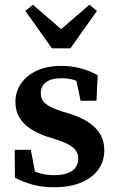

<svg xmlns="http://www.w3.org/2000/svg" viewBox="-20 -776 494 810"><path d="M207 14Q160 14 120 3.5Q80 -7 43 -26L42 -144H110L134 -19H86V-73Q114 -56 143.5 -46.5Q173 -37 208 -37Q242 -37 265 -45.5Q288 -54 299 -70Q310 -86 310 -107Q310 -135 289 -153Q268 -171 219 -187L174 -201Q135 -215 106 -234.5Q77 -254 61 -281.5Q45 -309 45 -346Q45 -388 68 -422.5Q91 -457 134.5 -477.5Q178 -498 240 -498Q283 -498 320 -488Q357 -478 392 -459L387 -351H320L297 -461H342V-414Q317 -431 293 -438.5Q269 -446 238 -446Q197 -446 174.5 -429.5Q152 -413 152 -383Q152 -356 171 -339.5Q190 -323 241 -306L278 -295Q327 -279 358.5 -256.5Q390 -234 405 -206Q420 -178 420 -142Q420 -96 395 -61Q370 -26 322.5 -6Q275 14 207 14ZM119 -756 282 -615H194L357 -756L389 -730L277 -572H199L87 -730Z"/></svg>

Font: Source Serif 4 18pt SemiBold
Style: Regular
Weight: 600
Designer: Frank Grießhammer
Foundry: Adobe Systems Incorporated
Version: Version 4.004;hotconv 1.0.116;makeotfexe 2.5.65601